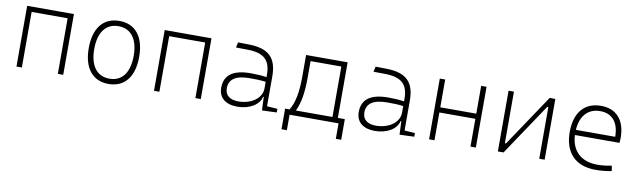

<svg xmlns="http://www.w3.org/2000/svg" viewBox="-40 -1003 5354 1611"><g transform="rotate(10 2636.5 -197.5)"><path d="M446.3 0H492.2V-517.6H93.8V0H139.6V-473.6H446.3Z M878.9 9.8C1014.6 9.8 1093.8 -87.9 1093.8 -258.8C1093.8 -429.7 1014.6 -527.3 878.9 -527.3C743.2 -527.3 664.1 -429.7 664.1 -258.8C664.1 -87.9 743.2 9.8 878.9 9.8ZM878.9 -35.2C772 -35.2 710.9 -116.2 710.9 -258.8C710.9 -401.4 772 -482.4 878.9 -482.4C985.8 -482.4 1046.9 -401.4 1046.9 -258.8C1046.9 -116.2 985.8 -35.2 878.9 -35.2Z M1618.2 0H1664.1V-517.6H1265.6V0H1311.5V-473.6H1618.2Z M2186.5 4.9 2311.5 0V-30.8L2222.2 -37.1V-291.5C2222.2 -449.7 2150.4 -518.6 1982.4 -521L1889.6 -522.5L1879.9 -477.5L1982.4 -476.1C2117.7 -474.1 2175.3 -421.9 2175.3 -297.9V-276.9C2139.2 -283.2 2090.8 -286.1 2040 -286.1C1890.6 -286.1 1816.4 -232.4 1816.4 -124C1816.4 -39.1 1874.5 9.8 1976.6 9.8C2080.6 9.8 2161.6 -41 2175.8 -109.4H2181.6ZM2175.3 -236.8V-181.2C2175.3 -98.1 2089.8 -35.2 1976.6 -35.2C1904.8 -35.2 1863.3 -68.4 1863.3 -127.4C1863.3 -205.1 1920.9 -243.7 2037.6 -243.7C2082 -243.7 2134.3 -243.7 2175.3 -236.8Z M2375 131.8H2420.9V0H2837.9V131.8H2883.8V-43.9H2824.2V-517.6H2470.2V-329.1C2470.2 -203.6 2453.6 -110.8 2413.1 -43.9H2375ZM2778.3 -43.9H2466.8C2502.4 -116.7 2516.1 -211.4 2516.1 -332.5V-473.6H2778.3Z M3358.4 4.9 3483.4 0V-30.8L3394 -37.1V-291.5C3394 -449.7 3322.3 -518.6 3154.3 -521L3061.5 -522.5L3051.8 -477.5L3154.3 -476.1C3289.6 -474.1 3347.2 -421.9 3347.2 -297.9V-276.9C3311 -283.2 3262.7 -286.1 3211.9 -286.1C3062.5 -286.1 2988.3 -232.4 2988.3 -124C2988.3 -39.1 3046.4 9.8 3148.4 9.8C3252.4 9.8 3333.5 -41 3347.7 -109.4H3353.5ZM3347.2 -236.8V-181.2C3347.2 -98.1 3261.7 -35.2 3148.4 -35.2C3076.7 -35.2 3035.2 -68.4 3035.2 -127.4C3035.2 -205.1 3092.8 -243.7 3209.5 -243.7C3253.9 -243.7 3306.2 -243.7 3347.2 -236.8Z M3961.9 0H4007.8V-517.6H3961.9V-280.8H3655.3V-517.6H3609.4V0H3655.3V-236.8H3961.9Z M4195.3 0H4243.7L4538.1 -439.5H4547.9V0H4593.8V-517.6H4545.4L4251 -78.1H4241.2V-517.6H4195.3Z M5025.9 9.8C5076.2 9.8 5127.9 4.4 5165 -3.9L5157.7 -48.8C5119.6 -40 5074.2 -35.2 5037.6 -35.2C4897.5 -35.2 4814.5 -113.3 4808.1 -248H5187.5C5189.5 -258.3 5190.4 -274.4 5190.4 -291C5190.4 -440.4 5114.3 -527.3 4982.9 -527.3C4841.8 -527.3 4760.7 -432.1 4760.7 -265.6C4760.7 -90.8 4857.4 9.8 5025.9 9.8ZM4808.6 -292C4816.4 -413.1 4879.9 -482.4 4983.9 -482.4C5085.4 -482.4 5143.6 -413.1 5143.6 -292Z"/></g></svg>

Font: Cascadia Mono PL ExtraLight
Style: Regular
Weight: 200
Monospace: yes
Designer: Aaron Bell
Foundry: Saja Typeworks
Version: Version 2404.023